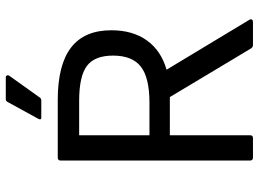

<svg xmlns="http://www.w3.org/2000/svg" viewBox="-132 -736 869 644"><g transform="rotate(-90 302.0 -414.5)"><path d="M230 -710Q219.7 -710 225.1 -720.2L280.8 -821.8Q284.2 -829.1 291 -829.1H363.8Q368.7 -829.1 370.4 -825.2Q372.1 -821.3 369.1 -816.9L296.9 -715.8Q293.5 -710 286.1 -710ZM95.2 0Q85 0 85 -9.8V-645Q85 -654.8 95.2 -654.8H288.1Q406.2 -654.8 464.1 -610.1Q522 -565.4 522 -475.1Q522 -403.3 487.8 -355.7Q453.6 -308.1 390.1 -290V-289.1L557.1 -12.2Q560.1 -6.8 557.9 -3.4Q555.7 0 549.8 0H473.1Q464.8 0 460.9 -6.8L297.9 -278.8H169.9V-9.8Q169.9 0 160.2 0ZM169.9 -347.2H278.8Q362.8 -347.2 399.9 -376Q437 -404.8 437 -469.2Q437 -531.2 402.3 -557.1Q367.7 -583 285.2 -583H169.9Z"/></g></svg>

Font: Sofia Sans
Style: Regular
Weight: 400
Designer: Botio Nikoltchev, Ani Petrova
Foundry: lettersoup
Version: Version 4.100